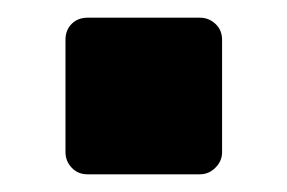

<svg xmlns="http://www.w3.org/2000/svg" viewBox="-20 -197 324 217"><path d="M79 0Q68 0 61 -7.5Q54 -15 54 -25V-152Q54 -163 61 -170Q68 -177 79 -177H206Q216 -177 223.5 -170Q231 -163 231 -152V-25Q231 -15 223.5 -7.5Q216 0 206 0Z"/></svg>

Font: Rubik Light
Style: Bold
Weight: 700
Version: Version 2.104